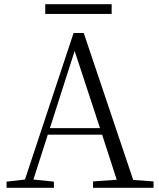

<svg xmlns="http://www.w3.org/2000/svg" viewBox="-20 -888 752 908"><path d="M508 -868V-822H194V-868ZM453 -282 333 -647 216 -282ZM532 -38 463 -251H206L138 -39L235 -29V0H11V-29L98 -39L328 -732H376L610 -37L706 -30V0H420V-30Z"/></svg>

Font: GL-CurulMinamoto Light
Style: Regular
Weight: 300
Designer: Eunice (kana); Ryoko NISHIZUKA 西塚涼子 (ideographs); Frank Grießhammer (Latin, Greek & Cyrillic); Wenlong ZHANG
Foundry: Gutenberg Labo; Adobe
Version: Version 1.002